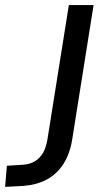

<svg xmlns="http://www.w3.org/2000/svg" viewBox="-51 -725 392 753"><path d="M-31 8 -24 -75 41 -79Q67 -81 86.5 -93Q106 -105 118 -126Q130 -147 135 -178L219 -705H316L232 -177Q223 -122 198 -82.5Q173 -43 133.5 -21.5Q94 0 42 4Z"/></svg>

Font: Nunito Sans 10pt Condensed SemiBold
Style: Italic
Weight: 600
Width: 3
Italic angle: -9°
Designer: Vernon Adams
Foundry: Vernon Adams
Version: Version 3.101;gftools[0.9.27]